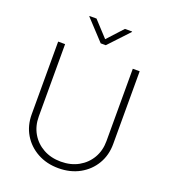

<svg xmlns="http://www.w3.org/2000/svg" viewBox="-167 -1062 1049 1192"><g transform="rotate(20 357.5 -466.0)"><path d="M357.9 10.7Q279.8 10.7 218.8 -22.9Q157.7 -56.6 123 -114.7Q88.4 -172.9 88.4 -247.1V-727.5H134.3V-249.5Q134.3 -187 162.8 -137.9Q191.4 -88.9 241.9 -60.8Q292.5 -32.7 357.9 -32.7Q423.8 -32.7 474.1 -60.8Q524.4 -88.9 553 -137.9Q581.5 -187 581.5 -249.5V-727.5H627V-247.1Q627 -172.9 592.5 -114.7Q558.1 -56.6 497.3 -22.9Q436.5 10.7 357.9 10.7ZM263.2 -943.4 357.4 -841.3 451.2 -943.4H498.5V-940.4L374 -807.6H340.3L216.8 -940.4V-943.4Z"/></g></svg>

Font: Inter 18pt ExtraLight
Style: Regular
Weight: 250
Designer: Rasmus Andersson
Foundry: rsms
Version: Version 4.001;git-66647c0bb